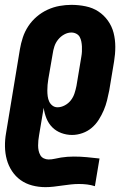

<svg xmlns="http://www.w3.org/2000/svg" viewBox="-25 -548 545 791"><path d="M162 223Q134 223 107.5 216Q81 209 60 194Q39 179 24.5 157Q10 135 3 109.5Q-4 84 -4.5 56Q-5 28 0 0L57 -345Q61 -369 69 -393.5Q77 -418 91.5 -440Q106 -462 126.5 -479.5Q147 -497 171 -508Q195 -519 220 -523.5Q245 -528 269 -528Q299 -528 328 -522Q357 -516 380 -501Q403 -486 419.5 -463Q436 -440 443 -412.5Q450 -385 450 -355Q450 -325 445 -295L425 -175Q421 -155 416 -134.5Q411 -114 402.5 -94Q394 -74 382 -55Q370 -36 353 -21.5Q336 -7 314.5 0.5Q293 8 272 8Q249 8 227.5 0Q206 -8 190.5 -23.5Q175 -39 166.5 -60Q158 -81 155 -104L136 9Q134 20 133 30.5Q132 41 132 51.5Q132 62 134 72Q136 82 141 91Q146 100 155.5 104.5Q165 109 175 109Q188 109 201 106Q214 103 226.5 101Q239 99 252.5 98Q266 97 279 97Q306 97 332.5 99.5Q359 102 385 105L366 219Q350 214 334 212Q318 210 300 210Q283 210 265.5 212Q248 214 230.5 216.5Q213 219 196 221Q179 223 162 223ZM212 -106Q227 -106 242 -114Q257 -122 267 -135Q277 -148 282 -163.5Q287 -179 290 -194L310 -314Q312 -325 312.5 -335.5Q313 -346 312.5 -356.5Q312 -367 310 -377Q308 -387 303.5 -395.5Q299 -404 289.5 -409Q280 -414 269 -414Q254 -414 239.5 -406Q225 -398 214.5 -385Q204 -372 199 -356.5Q194 -341 192 -326L174 -222Q172 -210 171 -198.5Q170 -187 170 -175Q170 -163 171.5 -151.5Q173 -140 177.5 -130Q182 -120 191 -113Q200 -106 212 -106Z"/></svg>

Font: Iosevka Term Curly Heavy
Style: Italic
Weight: 900
Italic angle: -9°
Designer: Belleve Invis
Foundry: Belleve Invis
Version: Version 32.3.0